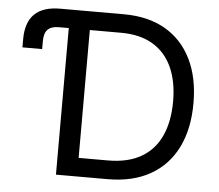

<svg xmlns="http://www.w3.org/2000/svg" viewBox="-52 -786 962 843"><g transform="rotate(5 429.0 -364.0)"><path d="M29.3 -543.9V-580.1Q29.3 -654.3 66.9 -690.9Q104.5 -727.5 179.7 -727.5H224.6V-646H180.2Q147.5 -646 131.8 -629.9Q116.2 -613.8 116.2 -579.1V-543.9ZM451.7 0H275.9V-82H445.8Q534.7 -82 593 -116Q651.4 -149.9 680.2 -213.4Q709 -276.9 709 -365.2Q709 -452.6 680.4 -515.4Q651.9 -578.1 595.5 -611.8Q539.1 -645.5 454.6 -645.5H272V-727.5H460.9Q567.4 -727.5 642.8 -684.1Q718.3 -640.6 758.5 -559.3Q798.8 -478 798.8 -365.2Q798.8 -251.5 758.3 -169.7Q717.8 -87.9 640.1 -43.9Q562.5 0 451.7 0ZM317.4 -727.5V0H224.6V-727.5Z"/></g></svg>

Font: Adwaita Sans
Style: Regular
Weight: 400
Designer: Rasmus Andersson
Foundry: rsms
Version: Version 4.001;git-9221beed3